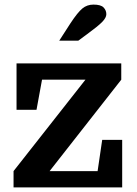

<svg xmlns="http://www.w3.org/2000/svg" viewBox="-20 -816 598 836"><path d="M405 -71 425 -207H512V0H39V-71L352 -469H163L139 -338H52V-540H508V-469L196 -71ZM238 -639 287 -715Q318 -762 338.5 -779Q359 -796 387 -796Q419 -796 431 -783.5Q443 -771 443 -754Q443 -739 425 -720.5Q407 -702 359 -667L321 -639Z"/></svg>

Font: Domine
Style: Regular
Weight: 400
Designer: Pablo Impallari, Rodrigo Fuenzalida, Brenda Gallo
Foundry: Pablo Impallari, Rodrigo Fuenzalida, Brenda Gallo
Version: Version 2.000;September 19, 2022;FontCreator 14.0.0.2877 64-